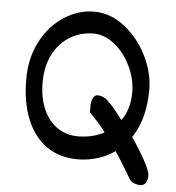

<svg xmlns="http://www.w3.org/2000/svg" viewBox="-51 -643 721 785"><g transform="rotate(5 310.0 -251.0)"><path d="M583 51.3Q583 71.3 575.4 82.5Q567.9 93.8 552.7 93.8Q540.5 93.8 527.1 88.6Q513.7 83.5 506.8 70.3Q501 59.6 482.4 29.3Q463.9 -1 440.9 -35.6Q407.2 -12.2 368.2 -0.5Q329.1 11.2 288.1 11.2Q214.8 11.2 161.4 -26.1Q107.9 -63.5 79.6 -133.1Q51.3 -202.6 51.3 -297.9Q51.3 -383.8 86.7 -451.9Q122.1 -520 180.7 -558.1Q239.3 -596.2 305.2 -596.2Q370.6 -596.2 428.7 -551.3Q486.8 -506.3 521.5 -436.8Q556.2 -367.2 556.2 -297.9Q556.2 -177.2 503.4 -99.1Q536.1 -51.3 559.6 -8.5Q583 34.2 583 51.3ZM389.6 -108.4Q353 -155.8 322.3 -184.1V-208Q322.3 -230 329.3 -243.4Q336.4 -256.8 347.7 -256.8Q371.1 -256.8 391.1 -238Q411.1 -219.2 434.6 -188.5Q442.9 -177.2 447.3 -171.9L454.1 -164.6Q487.8 -212.4 487.8 -280.3Q487.8 -335 462.6 -387.7Q437.5 -440.4 396 -473.6Q354.5 -506.8 309.1 -506.8Q257.8 -506.8 214.4 -481.2Q170.9 -455.6 145 -406.5Q119.1 -357.4 119.1 -290.5Q119.1 -226.6 139.9 -179.7Q160.6 -132.8 197.5 -107.7Q234.4 -82.5 282.2 -82.5Q342.3 -82.5 389.6 -108.4Z"/></g></svg>

Font: Dekko
Style: Regular
Weight: 400
Designer: Multiple
Foundry: Sorkin Type
Version: Version 2.001